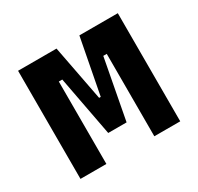

<svg xmlns="http://www.w3.org/2000/svg" viewBox="-118 -657 821 796"><g transform="rotate(-30 293.0 -259.0)"><path d="M54.2 0V-517.6H238.3L289.1 -252.4H296.9L347.7 -517.6H531.7V0H407.7V-394.5H391.1L336.9 -107.4H249L194.8 -394.5H178.2V0Z"/></g></svg>

Font: Cascadia Mono
Style: Bold
Weight: 700
Monospace: yes
Designer: Aaron Bell
Foundry: Saja Typeworks
Version: Version 2404.023; ttfautohint (v1.8.4)